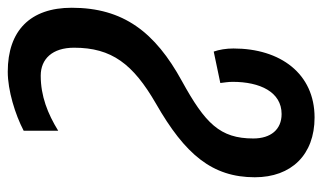

<svg xmlns="http://www.w3.org/2000/svg" viewBox="-232 -403 831 495"><g transform="rotate(90 183.5 -155.5)"><path d="M121 240C169 240 231 221 273 199V110C229 137 184 155 131 155C88 155 59 125 59 69C59 -28 101 -83 203 -142C334 -217 393 -287 393 -397C393 -491 335 -551 239 -551C126 -551 61 -463 61 -342C61 -323 64 -305 69 -291L150 -308C149 -317 147 -328 147 -340C147 -410 173 -466 230 -466C270 -466 293 -438 293 -393C293 -307 254 -269 145 -209C19 -140 -44 -58 -44 75C-44 182 15 240 121 240Z"/></g></svg>

Font: Noto Sans UI Condensed Medium
Style: Italic
Weight: 500
Width: 3
Italic angle: -12°
Designer: Monotype Design Team
Foundry: Monotype Imaging Inc.
Version: Version 1.901